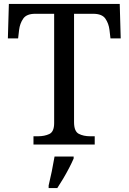

<svg xmlns="http://www.w3.org/2000/svg" viewBox="-20 -734 653 975"><path d="M150 0V-42H173Q206 -42 230.5 -53.5Q255 -65 255 -109V-664H159Q115 -664 98 -639.5Q81 -615 77 -582L72 -539H20L25 -714H588L593 -539H541L536 -582Q532 -615 515 -639.5Q498 -664 453 -664H356V-114Q356 -67 380 -54.5Q404 -42 438 -42H461V0ZM227 208Q235 175 243 136Q251 97 257 61H354V71Q345 92 331 119Q317 146 301 173Q285 200 271 221H227Z"/></svg>

Font: Noto Serif Ahom
Style: Regular
Weight: 400
Designer: Monotype Design Team
Foundry: Monotype Imaging Inc.
Version: Version 2.007; ttfautohint (v1.8.4.7-5d5b)